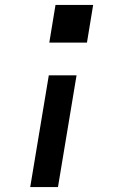

<svg xmlns="http://www.w3.org/2000/svg" viewBox="-20 -540 540 775"><path d="M179 -368 204 -520H356L331 -368ZM102 215 177 -236H289L214 215Z"/></svg>

Font: Iosevka SS04 Oblique
Style: Bold
Weight: 700
Italic angle: -9°
Monospace: yes
Designer: Belleve Invis
Foundry: Belleve Invis
Version: Version 19.0.0; ttfautohint (v1.8.4)